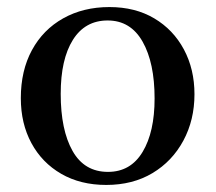

<svg xmlns="http://www.w3.org/2000/svg" viewBox="-20 -512 611 544"><path d="M281 12Q208 12 153.5 -19.5Q99 -51 69 -106.5Q39 -162 39 -234Q39 -312 70.5 -370Q102 -428 159 -460Q216 -492 290 -492Q363 -492 417 -460Q471 -428 501 -372Q531 -316 531 -245Q531 -172 499.5 -113.5Q468 -55 412 -21.5Q356 12 281 12ZM152 -246Q152 -144 185.5 -84.5Q219 -25 286 -25Q350 -25 384 -81.5Q418 -138 418 -233Q418 -334 384 -394Q350 -454 285 -454Q221 -454 186.5 -399Q152 -344 152 -246Z"/></svg>

Font: Tiro Bangla
Style: Regular
Weight: 400
Designer: Bangla: John Hudson & Fiona Ross. Latin: John Hudson.
Foundry: Tiro Typeworks Ltd.
Version: Version 1.60